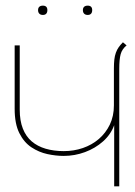

<svg xmlns="http://www.w3.org/2000/svg" viewBox="-20 -661 479 681"><path d="M132 -641Q124 -641 119.5 -637Q115 -633 115 -625Q115 -617 119.5 -612.5Q124 -608 132 -608Q140 -608 144 -612.5Q148 -617 148 -625Q148 -633 144 -637Q140 -641 132 -641ZM291 -641Q283 -641 278.5 -637Q274 -633 274 -625Q274 -617 278.5 -612.5Q283 -608 291 -608Q299 -608 303 -612.5Q307 -617 307 -625Q307 -633 303 -637Q299 -641 291 -641ZM385 0H403V-417Q403 -451 408 -469Q413 -487 429 -500L416 -511Q407 -502 401 -493.5Q395 -485 391 -474Q387 -463 385.5 -449.5Q384 -436 384 -418V-287Q384 -249 369.5 -219Q355 -189 330.5 -168Q306 -147 274 -136Q242 -125 206 -125Q171 -125 142 -133.5Q113 -142 92.5 -159.5Q72 -177 61 -205Q50 -233 50 -272V-500H32V-275Q32 -222 48.5 -189Q65 -156 91.5 -138.5Q118 -121 148 -114.5Q178 -108 206 -108Q245 -108 281.5 -121.5Q318 -135 345.5 -159.5Q373 -184 385 -217Z"/></svg>

Font: Advent Pro Thin
Style: Regular
Weight: 250
Version: Version 3.000